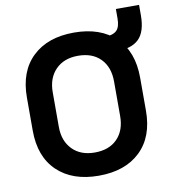

<svg xmlns="http://www.w3.org/2000/svg" viewBox="-88 -871 868 962"><g transform="rotate(-10 346.0 -390.0)"><path d="M50 -266V-434Q50 -567 127 -640.5Q204 -714 338 -714Q472 -714 549 -640.5Q626 -567 626 -434V-266Q626 -133 549 -59.5Q472 14 338 14Q204 14 127 -59.5Q50 -133 50 -266ZM338 -104Q411 -104 452.5 -146.5Q494 -189 494 -262V-438Q494 -511 452.5 -553.5Q411 -596 338 -596Q266 -596 224 -553Q182 -510 182 -438V-262Q182 -190 224 -147Q266 -104 338 -104ZM533 -586 485 -665Q529 -667 547.5 -684.5Q566 -702 566 -746V-794H684V-742Q684 -657 646 -620.5Q608 -584 533 -586Z"/></g></svg>

Font: Rootstock Sans Headline
Style: Bold
Weight: 700
Designer: Florian Karsten
Foundry: Florian Karsten
Version: Version 2.000;FEAKit 1.0